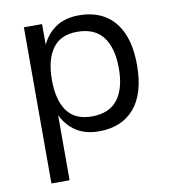

<svg xmlns="http://www.w3.org/2000/svg" viewBox="-81 -584 758 856"><g transform="rotate(-10 298.0 -156.5)"><path d="M165 -505V202H82.7V-505ZM333 10Q265.7 10 221.3 -23Q177 -56 155.8 -114.8Q134.7 -173.7 134.7 -251.7Q134.7 -330.3 155.8 -389.5Q177 -448.7 221.3 -481.8Q265.7 -515 333 -515Q402.3 -515 450.8 -484.8Q499.3 -454.7 524.8 -396.2Q550.3 -337.7 550.3 -251.7Q550.3 -123.3 493.3 -56.7Q436.3 10 333 10ZM312.7 -61Q392 -61 430 -110.7Q468 -160.3 468 -251.7Q468 -343.3 430 -393.7Q392 -444 312.7 -444Q237.3 -444 201.2 -393.7Q165 -343.3 165 -251.7Q165 -160 201.2 -110.5Q237.3 -61 312.7 -61Z"/></g></svg>

Font: Asta Sans Light
Style: Regular
Weight: 300
Designer: 42dot
Version: Version 1.000